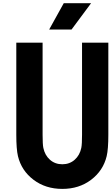

<svg xmlns="http://www.w3.org/2000/svg" viewBox="-20 -1187 707 1217"><path d="M291.7 -1000 384.1 -1166.7H557.3L433.6 -1000ZM83.3 -916.7H250V-333.3Q250 -272.1 254.6 -250Q264.3 -203.1 296.5 -174.5Q328.8 -145.8 375 -145.8Q421.2 -145.8 453.5 -174.5Q485.7 -203.1 495.4 -250Q500 -272.1 500 -333.3V-916.7H666.7V-333.3Q666.7 -241.5 656.2 -197.3Q634.1 -105.5 557.6 -47.5Q481.1 10.4 375 10.4Q268.9 10.4 192.4 -47.5Q115.9 -105.5 93.8 -197.3Q83.3 -241.5 83.3 -333.3Z"/></svg>

Font: Monoid
Style: Bold
Weight: 700
Width: 4
Designer: Andreas Larsen (@larsenwork)
Version: Version 0.61